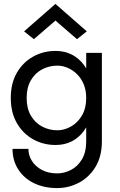

<svg xmlns="http://www.w3.org/2000/svg" viewBox="-20 -730 610 980"><path d="M153 -530 103 -570 263 -710 423 -570 373 -530 263 -625ZM125 30Q125 63 143 91.5Q161 120 194 137.5Q227 155 272 155Q307 155 341 138Q375 121 397.5 84.5Q420 48 420 -10V-80Q398 -42 364 -19Q321 10 263 10Q201 10 149 -19Q97 -48 66 -102Q35 -156 35 -230Q35 -305 66 -358.5Q97 -412 149 -441Q201 -470 263 -470Q321 -470 364 -441Q398 -418 420 -381V-460H500V-10Q500 69 467 122.5Q434 176 382 203Q330 230 272 230Q205 230 153.5 205Q102 180 73 134.5Q44 89 44 30ZM116 -230Q116 -177 137.5 -140Q159 -103 195 -84Q231 -65 273 -65Q308 -65 342 -84Q376 -103 398 -140Q420 -177 420 -230Q420 -270 407 -300.5Q394 -331 372.5 -352Q351 -373 325 -384Q299 -395 273 -395Q231 -395 195 -376Q159 -357 137.5 -320Q116 -283 116 -230Z"/></svg>

Font: Jost
Style: Regular
Weight: 400
Version: Version 3.710